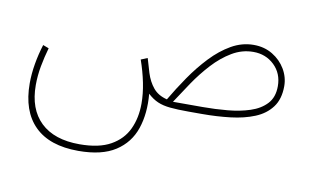

<svg xmlns="http://www.w3.org/2000/svg" viewBox="-65 -459 1348 835"><g transform="rotate(10 609.0 -42.0)"><path d="M321.8 251.5Q194.3 251.5 128.7 186.3Q63 121.1 63 -1.5Q63 -43 70.6 -87.4Q78.1 -131.8 91.8 -175.3L117.7 -165.5Q106 -125 98.1 -82.5Q90.3 -40 90.3 1.5Q90.3 107.4 150.1 164.8Q210 222.2 321.8 222.2Q407.7 222.2 459.2 193.1Q510.7 164.1 533.9 114.3Q557.1 64.5 557.1 1.5Q557.1 -42 547.4 -90.1Q537.6 -138.2 520.5 -187L549.3 -198.7L567.9 -135.7Q579.6 -98.6 601.3 -72.3Q623 -45.9 662.6 -36.1Q692.9 -87.9 729 -140.4Q765.1 -192.9 806.9 -237.1Q848.6 -281.2 895.5 -308.1Q942.4 -335 994.1 -335Q1041 -335 1077.4 -313Q1113.8 -291 1134.5 -255.9Q1155.3 -220.7 1155.3 -181.2Q1155.3 -124 1128.4 -88.1Q1101.6 -52.2 1055.2 -33.2Q1008.8 -14.2 949.2 -7.1Q889.6 0 824.2 0H764.2Q715.3 0 683.1 -3.2Q650.9 -6.3 627.7 -16.4Q604.5 -26.4 582.5 -46.9Q590.3 39.1 567.6 106.4Q544.9 173.8 485.1 212.6Q425.3 251.5 321.8 251.5ZM997.6 -304.7Q947.8 -304.7 903.6 -278.3Q859.4 -252 821 -210.2Q782.7 -168.5 750.2 -120.6Q717.8 -72.8 690.4 -30.3H822.3Q876.5 -30.3 930.4 -35.2Q984.4 -40 1029.3 -54.7Q1074.2 -69.3 1101.1 -98.4Q1127.9 -127.4 1127.9 -175.8Q1127.9 -232.4 1090.3 -268.6Q1052.7 -304.7 997.6 -304.7Z"/></g></svg>

Font: Vazirmatn UI NL Thin
Style: Regular
Weight: 100
Designer: Saber Rastikerdar
Foundry: Saber Rastikerdar
Version: Version 33.003